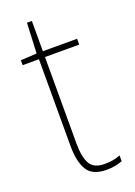

<svg xmlns="http://www.w3.org/2000/svg" viewBox="-131 -712 544 775"><g transform="rotate(-20 140.5 -324.0)"><path d="M189 -15Q210 -15 226.5 -18Q243 -21 257 -27V-2Q243 3 227 6.5Q211 10 189 10Q128 10 106 -27Q84 -64 84 -130V-503H14V-524L83 -528L89 -658H110V-528H257V-503H110V-131Q110 -74 126.5 -44.5Q143 -15 189 -15Z"/></g></svg>

Font: Noto Sans Bengali SemiCondensed Thin
Style: Regular
Weight: 100
Width: 4
Designer: Joana Ranito - Universal Thirst; Jelle Bosma - Monotype Design Team
Foundry: Universal Thirst ehf.
Version: Version 3.000; ttfautohint (v1.8.4.7-5d5b)